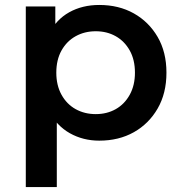

<svg xmlns="http://www.w3.org/2000/svg" viewBox="-20 -560 731 774"><path d="M380 7Q315 7 261.5 -23Q208 -53 176.5 -113.5Q145 -174 145 -267Q145 -361 175.5 -421Q206 -481 259 -510.5Q312 -540 380 -540Q459 -540 519.5 -506Q580 -472 615.5 -411Q651 -350 651 -267Q651 -184 615.5 -122.5Q580 -61 519.5 -27Q459 7 380 7ZM84 194V-534H203V-408L199 -266L209 -124V194ZM366 -100Q411 -100 446.5 -120Q482 -140 503 -178Q524 -216 524 -267Q524 -319 503 -356.5Q482 -394 446.5 -414Q411 -434 366 -434Q321 -434 285 -414Q249 -394 228 -356.5Q207 -319 207 -267Q207 -216 228 -178Q249 -140 285 -120Q321 -100 366 -100Z"/></svg>

Font: MOST Montserrat SemiBold
Style: Regular
Weight: 600
Designer: Julieta Ulanovsky
Foundry: Julieta Ulanovsky
Version: Version 8.000;March 11, 2024;FontCreator 15.0.0.2926 64-bit